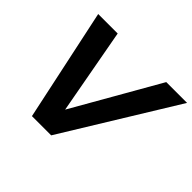

<svg xmlns="http://www.w3.org/2000/svg" viewBox="-156 -914 1129 1129"><g transform="rotate(45 408.0 -350.0)"><path d="M643 -700 337 -165 239 -700H77L226 0H386L816 -700Z"/></g></svg>

Font: AWKNG-Font
Style: Bold Italic
Weight: 700
Italic angle: -11.3°
Designer: Awakening Church
Foundry: Awakening Church
Version: Version 1.700;PS 001.700;hotconv 1.0.88;makeotf.lib2.5.64775